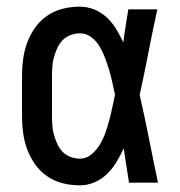

<svg xmlns="http://www.w3.org/2000/svg" viewBox="-20 -548 540 576"><path d="M220 8Q194 8 169 2Q144 -4 122.5 -18.5Q101 -33 86 -54Q71 -75 62 -99Q53 -123 49.5 -148.5Q46 -174 46 -200V-320Q46 -346 49.5 -371.5Q53 -397 62 -421Q71 -445 86 -466Q101 -487 122.5 -501.5Q144 -516 169 -522Q194 -528 220 -528Q242 -528 263 -519.5Q284 -511 300.5 -495.5Q317 -480 328.5 -461Q340 -442 350 -421Q353 -446 357 -470.5Q361 -495 365 -520H452Q438 -456 425.5 -391.5Q413 -327 399 -263Q414 -198 427 -132Q440 -66 454 0H367Q363 -26 359 -52Q355 -78 351 -103Q342 -83 330 -63Q318 -43 302 -27Q286 -11 264.5 -1.5Q243 8 220 8ZM220 -72Q239 -72 254.5 -85Q270 -98 280 -115Q290 -132 296.5 -150.5Q303 -169 308 -188Q313 -207 317 -226Q321 -245 325 -264Q321 -282 317 -300.5Q313 -319 307.5 -337.5Q302 -356 295.5 -373.5Q289 -391 279.5 -407.5Q270 -424 254.5 -436Q239 -448 220 -448Q206 -448 192 -443Q178 -438 168 -427.5Q158 -417 152 -404Q146 -391 142 -377Q138 -363 137 -348.5Q136 -334 136 -320V-200Q136 -186 137 -171.5Q138 -157 142 -143Q146 -129 152 -116Q158 -103 168 -92.5Q178 -82 192 -77Q206 -72 220 -72Z"/></svg>

Font: Iosevka Curly Medium
Style: Regular
Weight: 500
Monospace: yes
Designer: Belleve Invis
Foundry: Belleve Invis
Version: Version 22.1.2; ttfautohint (v1.8.4)